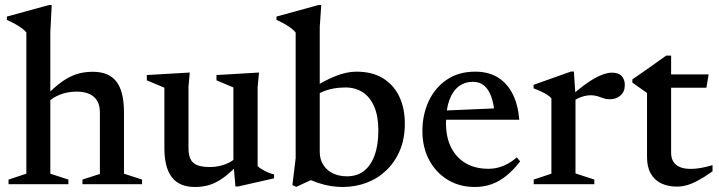

<svg xmlns="http://www.w3.org/2000/svg" viewBox="-20 -734 2864 765"><path d="M308.5 -18.5 378 -41V-286.5Q378 -313 367.8 -331.2Q357.5 -349.5 336.8 -359.2Q316 -369 285.5 -369Q249 -369 218 -356.5Q187 -344 172 -326.5L154 -343Q183 -373.5 208 -394Q233 -414.5 255.8 -426.2Q278.5 -438 301.5 -443Q324.5 -448 350 -448Q413.5 -448 443.8 -409Q474 -370 474 -286V-42L546 -18.5V0H308.5ZM252.5 0H14V-18.5L85 -42V-605Q78 -613 67.5 -621Q57 -629 42 -637.5Q27 -646 7.5 -654.5V-668L175 -714H186L180.5 -605.5V-42L252.5 -18.5Z M731 -145.5Q731 -117 739 -100.2Q747 -83.5 765.8 -76Q784.5 -68.5 817 -68.5Q849 -68.5 878.5 -79.8Q908 -91 922 -108.5L939.5 -89Q911.5 -59.5 888.5 -40.2Q865.5 -21 844.5 -9.8Q823.5 1.5 802.2 6.2Q781 11 756.5 11Q694.5 11 664.8 -27.8Q635 -66.5 635 -144V-384.5L565 -414V-435L736 -445L731 -387ZM918 9 910 -85V-385.5L842.5 -414V-435L1012 -445L1006.5 -386.5V-72.5Q1011 -67.5 1018.8 -62.5Q1026.5 -57.5 1035.5 -52.8Q1044.5 -48 1053.8 -44.5Q1063 -41 1072 -39V-23.5L929 9Z M1192.5 -28 1246 -29 1160.5 10.5 1145 3.5 1158 -103.5V-604.5Q1151.5 -612.5 1141 -620.8Q1130.5 -629 1115.8 -637.5Q1101 -646 1081.5 -655V-668L1249 -714H1260L1254 -626V-127.5Q1254 -100.5 1267.2 -78.5Q1280.5 -56.5 1305 -44Q1329.5 -31.5 1363 -31.5Q1402.5 -31.5 1430 -52.8Q1457.5 -74 1472.5 -115Q1487.5 -156 1487.5 -214.5Q1487.5 -270.5 1471.2 -308.8Q1455 -347 1425.5 -366.2Q1396 -385.5 1356.5 -385.5Q1331 -385.5 1307.2 -381Q1283.5 -376.5 1262.8 -367.2Q1242 -358 1224 -343.5L1216 -376.5Q1243.5 -395 1268.5 -408.2Q1293.5 -421.5 1316 -430.5Q1338.5 -439.5 1359.5 -444Q1380.5 -448.5 1400 -448.5Q1463 -448.5 1505.8 -422.2Q1548.5 -396 1570.8 -349.5Q1593 -303 1593 -241.5Q1593 -182.5 1573.8 -136Q1554.5 -89.5 1520.5 -56.5Q1486.5 -23.5 1441.5 -6.2Q1396.5 11 1345 11Q1320.5 11 1296.5 7Q1272.5 3 1247 -5.5Q1221.5 -14 1192.5 -28Z M1873.5 -448.5Q1925.5 -448.5 1962.8 -426Q2000 -403.5 2022 -360.8Q2044 -318 2049 -257H1737.5L1738.5 -293L1995 -304L1950.5 -281.5Q1947.5 -321 1937.2 -349.2Q1927 -377.5 1909.2 -392.8Q1891.5 -408 1864 -408Q1832 -408 1808 -390Q1784 -372 1770.5 -335.5Q1757 -299 1757 -243.5Q1757 -186 1778 -145.2Q1799 -104.5 1836.8 -83Q1874.5 -61.5 1925.5 -61.5Q1946 -61.5 1965.2 -66.5Q1984.5 -71.5 2003 -81.5Q2021.5 -91.5 2039 -107L2052.5 -91Q2026 -57 1998.2 -34.2Q1970.5 -11.5 1939.2 -0.2Q1908 11 1872 11Q1810.5 11 1763.5 -17.8Q1716.5 -46.5 1689.8 -96.8Q1663 -147 1663 -212Q1663 -276.5 1687.8 -330.2Q1712.5 -384 1759.8 -416.2Q1807 -448.5 1873.5 -448.5Z M2418 -444.5Q2445 -444.5 2457.2 -430.8Q2469.5 -417 2469.5 -395.5Q2469.5 -369 2452.5 -353.8Q2435.5 -338.5 2409.5 -338.5Q2395.5 -338.5 2384 -342.8Q2372.5 -347 2360.2 -350.8Q2348 -354.5 2333 -354.5Q2321 -354.5 2308 -351.2Q2295 -348 2282.5 -342Q2270 -336 2259.5 -327.5L2249.5 -347.5Q2279.5 -373.5 2304 -392Q2328.5 -410.5 2349 -422Q2369.5 -433.5 2386.8 -439Q2404 -444.5 2418 -444.5ZM2273 -353.5V-43L2348 -18.5V0H2106.5V-18.5L2177 -42V-342Q2170.5 -350 2160.5 -356.2Q2150.5 -362.5 2137 -369Q2123.5 -375.5 2106 -382V-396L2255 -449H2266.5Z M2654 -125.5Q2654 -93.5 2674.2 -77.2Q2694.5 -61 2732 -61Q2750.5 -61 2772 -64.8Q2793.5 -68.5 2819 -76V-51.5Q2786 -28 2761.2 -14.8Q2736.5 -1.5 2716.2 4Q2696 9.5 2677.5 9.5Q2642 9.5 2615 -3.2Q2588 -16 2573 -42.2Q2558 -68.5 2558 -108V-363.5L2499.5 -405V-417.5Q2510.5 -425 2523.2 -434Q2536 -443 2549.8 -452.5Q2563.5 -462 2577.8 -472.2Q2592 -482.5 2606.2 -492.5Q2620.5 -502.5 2634.5 -512.5H2654V-423ZM2616 -384.5V-437.5H2803.5L2794.5 -384.5Z"/></svg>

Font: Newsreader 24pt Medium
Style: Regular
Weight: 500
Designer: Hugues Gentile
Foundry: Production Type
Version: Version 1.003